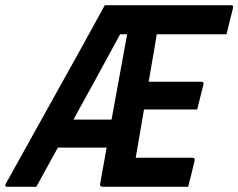

<svg xmlns="http://www.w3.org/2000/svg" viewBox="-46 -720 918 740"><path d="M94 0H-19Q-23 0 -25 -3Q-27 -6 -23 -13Q72 -185 168 -356.5Q264 -528 358 -700H844Q855 -700 852 -689Q845 -663 839.5 -638.5Q834 -614 827 -588H558Q556 -577 554.5 -566Q553 -555 551 -544Q545 -509 539 -474.5Q533 -440 527 -405H730Q741 -405 738 -394Q732 -369 726 -346Q720 -323 714 -298H509Q501 -251 493 -204.5Q485 -158 477 -112H696Q707 -112 704 -101Q698 -75 692 -50.5Q686 -26 679 0H352Q337 0 340 -12Q352 -79 365 -151H177Q156 -113 135.5 -75.5Q115 -38 94 0ZM417 -588Q373 -506 327.5 -423.5Q282 -341 237 -259H384Q399 -341 414 -423.5Q429 -506 444 -588Z"/></svg>

Font: Recursive Sn Lnr St SmB
Style: Italic
Weight: 600
Italic angle: -15°
Version: Version 1.079;hotconv 1.0.112;makeotfexe 2.5.65598; ttfautoh